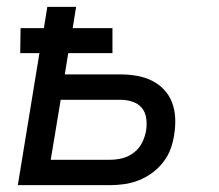

<svg xmlns="http://www.w3.org/2000/svg" viewBox="-20 -540 640 560"><path d="M32 0 95 -385H39L40 -458H108L118 -520H202L192 -458H308V-385H179L169 -323H331Q355 -323 378.5 -319Q402 -315 422.5 -305Q443 -295 458.5 -278.5Q474 -262 482 -240.5Q490 -219 491 -195Q492 -171 488 -147Q485 -126 477.5 -105.5Q470 -85 456 -67Q442 -49 423.5 -35.5Q405 -22 384.5 -14Q364 -6 343 -3Q322 0 301 0ZM128 -74H301Q319 -74 337 -78.5Q355 -83 370.5 -95Q386 -107 394.5 -124Q403 -141 406 -159Q409 -177 406.5 -195Q404 -213 393.5 -225.5Q383 -238 366 -243.5Q349 -249 331 -249H157Z"/></svg>

Font: Iosevka Aile Oblique
Style: Regular
Weight: 400
Italic angle: -9°
Designer: Belleve Invis
Foundry: Belleve Invis
Version: Version 31.1.0; ttfautohint (v1.8.4)